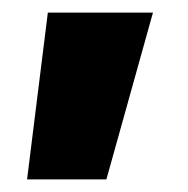

<svg xmlns="http://www.w3.org/2000/svg" viewBox="-20 -172 298 305"><path d="M23 113 56 -152H223L149 113Z"/></svg>

Font: Cairo ExtraBold
Style: Regular
Weight: 800
Designer: Mohamed Gaber, Accademia di Belle Arti di Urbino
Foundry: Kief Type Foundry, Accademia di Belle Arti di Urbino
Version: Version 3.117